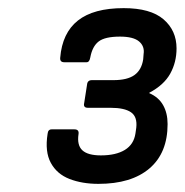

<svg xmlns="http://www.w3.org/2000/svg" viewBox="-20 -795 454 472"><path d="M222 -343Q182 -343 151 -355Q120 -367 105 -394.5Q90 -422 97 -466Q98 -477 107 -477H163Q175 -477 173 -465Q169 -438 182.5 -425.5Q196 -413 228 -413Q265 -413 287 -426.5Q309 -440 313 -467L315 -481Q318 -508 302 -519Q286 -530 252 -530H196Q184 -530 187 -542L194 -587Q195 -598 206 -598H259Q293 -598 310.5 -610.5Q328 -623 332 -649L333 -662Q336 -681 322 -693Q308 -705 275 -705Q238 -705 222.5 -693Q207 -681 202 -654Q200 -642 193 -642H138Q127 -642 128 -653Q133 -714 171.5 -744.5Q210 -775 284 -775Q350 -775 382 -747.5Q414 -720 414 -676Q414 -642 398.5 -614Q383 -586 347 -567V-566Q370 -556 381 -536.5Q392 -517 392 -490Q392 -419 347.5 -381Q303 -343 222 -343Z"/></svg>

Font: Sofia Sans Medium
Style: Italic
Weight: 500
Italic angle: -9°
Version: Version 4.101